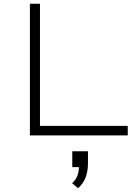

<svg xmlns="http://www.w3.org/2000/svg" viewBox="-20 -725 735 1028"><path d="M140 0V-705H194V-51H664V0ZM398 283 366 256Q387 237 395 214.5Q403 192 403 162L411 170H367V85H451V148Q451 193 438.5 225Q426 257 398 283Z"/></svg>

Font: Nunito Sans 7pt Expanded ExtraLight
Style: Regular
Weight: 250
Width: 7
Designer: Vernon Adams
Foundry: Vernon Adams
Version: Version 3.101;gftools[0.9.27]